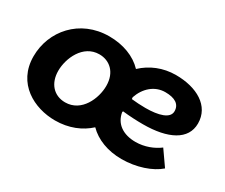

<svg xmlns="http://www.w3.org/2000/svg" viewBox="-94 -778 1216 1038"><g transform="rotate(30 514.0 -259.0)"><path d="M310 11C396 11 467 -19 518 -66C566 -17 640 12 726 12C818 12 906 -18 956 -62L891 -155C854 -127 802 -106 745 -106C669 -106 614 -142 603 -210L605 -216C650 -211 693 -209 733 -209C889 -209 989 -260 989 -361C989 -471 886 -529 755 -529C675 -529 604 -499 551 -449C502 -501 426 -530 339 -530C155 -530 37 -389 37 -232C37 -62 181 11 310 11ZM309 -101C238 -101 192 -153 192 -231C192 -308 239 -419 341 -419C404 -419 458 -375 458 -289C458 -211 411 -101 309 -101ZM612 -308C634 -373 685 -420 752 -420C811 -420 846 -399 846 -355C846 -310 782 -292 700 -292C671 -292 641 -294 613 -297Z"/></g></svg>

Font: Fixel Display
Style: Bold Italic
Weight: 700
Italic angle: -10°
Designer: AlfaBravo + MacPaw
Foundry: Kyrylo Tkachov, Marchela Mozhyna, Serhii Makarenko, Maria Weinstein, Zakhar Kryvoshyya
Version: Version 1.210;Glyphs 3.2 (3217)